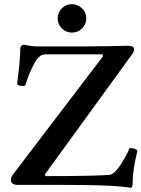

<svg xmlns="http://www.w3.org/2000/svg" viewBox="-20 -885 677 919"><path d="M607 14Q601 13 591.5 11.5Q582 10 569 9Q538 5 466.5 2.5Q395 0 285 0H66Q32 0 32 -24Q32 -36 40 -47L474 -617L470 -625H201Q183 -625 172.5 -617Q162 -609 154 -598Q147 -587 138 -569.5Q129 -552 119 -528Q106 -494 102 -479Q101 -474 91 -473.5Q81 -473 71.5 -476Q62 -479 62 -485Q77 -601 77 -648Q77 -671 97 -671Q108 -668 125.5 -665.5Q143 -663 156 -663H404Q451 -663 497.5 -664Q544 -665 590 -666Q622 -666 622 -650Q622 -637 610 -622L194 -49L198 -42Q261 -42 321 -42.5Q381 -43 429.5 -44.5Q478 -46 505 -48Q531 -50 573 -122Q583 -139 589.5 -152Q596 -165 598 -173Q600 -177 610 -176Q620 -175 629.5 -170.5Q639 -166 637 -161Q627 -119 621 -81Q615 -43 615 -9Q615 11 607 14ZM324 -729Q296 -729 276 -749Q256 -769 256 -797Q256 -825 276 -845Q296 -865 324 -865Q351 -865 372 -845.5Q393 -826 393 -797Q393 -769 373 -749Q353 -729 324 -729Z"/></svg>

Font: Junicode
Style: Bold
Weight: 700
Designer: Peter S. Baker
Version: Version 2.100; ttfautohint (v1.8.4)